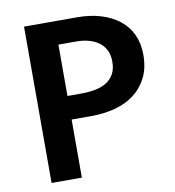

<svg xmlns="http://www.w3.org/2000/svg" viewBox="-74 -696 695 762"><g transform="rotate(-10 274.0 -315.0)"><path d="M73 -630H286Q339 -630 382 -617Q425 -604 456 -579.5Q487 -555 503.5 -519.5Q520 -484 520 -438Q520 -385 501 -347Q482 -309 449 -283.5Q416 -258 371 -246Q326 -234 274 -234H195V0H73ZM195 -329H251Q281 -329 307 -334Q333 -339 352.5 -351Q372 -363 383 -383Q394 -403 394 -433Q394 -460 384 -479.5Q374 -499 356.5 -511.5Q339 -524 316 -530Q293 -536 268 -536H195Z"/></g></svg>

Font: Mukta Vaani SemiBold
Style: Regular
Weight: 600
Designer: Noopur Datye, Girish Dalvi, Yashodeep Gholap, Pallavi Karambelkar
Foundry: Ek Type
Version: Version 2.538;PS 1.000;hotconv 16.6.51;makeotf.lib2.5.65220;